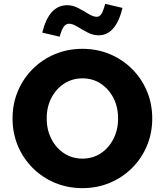

<svg xmlns="http://www.w3.org/2000/svg" viewBox="-20 -964 854 995"><path d="M407 11Q330.8 11 265 -16.5Q199.2 -44 149.6 -93.5Q100 -143 72.5 -208.5Q45 -274 45 -350Q45 -426 72.5 -491.5Q100 -557 149.6 -606.5Q199.2 -656 265 -683.5Q330.8 -711 407 -711Q483.2 -711 549 -683.5Q614.8 -656 664.4 -606.5Q714 -557 741.5 -491.5Q769 -426 769 -350Q769 -274 741.5 -208.5Q714 -143 664.4 -93.5Q614.8 -44 549 -16.5Q483.2 11 407 11ZM407 -142Q460 -142 501.5 -169Q543 -196 567.5 -243.5Q592 -291 592 -350Q592 -410 567.5 -457Q543 -504 501.5 -531Q460 -558 407.5 -558Q355 -558 313 -531Q271 -504 246.5 -457Q222 -410 222 -350.5Q222 -291 246.5 -243.5Q271 -196 312.9 -169Q354.8 -142 407 -142ZM289 -774 199 -795Q234 -937 328 -937Q358 -937 386 -922Q414 -907 438.5 -892Q463 -877 481 -877Q496 -877 505.5 -891.5Q515 -906 525 -944L615 -923Q580 -781 491 -781Q462 -781 433.5 -796Q405 -811 380.5 -826Q356 -841 338 -841Q322 -841 311 -826.5Q300 -812 289 -774Z"/></svg>

Font: Red Hat Text VF
Style: Regular
Weight: 400
Designer: Pentagram, MCKL
Foundry: Pentagram, MCKL
Version: Version 1.023